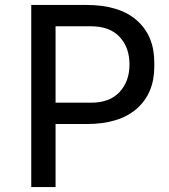

<svg xmlns="http://www.w3.org/2000/svg" viewBox="-20 -754 680 774"><path d="M204 0H106V-734H329Q461 -734 531.5 -672Q602 -610 602 -502V-486Q602 -378 531.5 -316Q461 -254 329 -254H204ZM347 -648H204V-340H347Q422 -340 462 -383Q502 -426 502 -494Q502 -563 462 -605.5Q422 -648 347 -648Z"/></svg>

Font: Sora
Style: Regular
Weight: 400
Designer: Jonathan Barnbrook, Julián Moncada
Foundry: Barnbrook Fonts
Version: Version 2.000